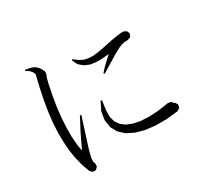

<svg xmlns="http://www.w3.org/2000/svg" viewBox="-158 -1013 1316 1239"><g transform="rotate(-30 500.0 -394.0)"><path d="M152.3 -129.9 141.6 -191.4 136.7 -257.8 135.7 -328.1 139.6 -401.4 148.4 -479.5 162.1 -561.5 179.7 -646.5 199.2 -727.5 198.2 -732.4 195.3 -741.2 190.4 -749 183.6 -757.8 175.8 -765.6 165 -774.4 152.3 -779.3 154.3 -789.1 168.9 -785.2 183.6 -783.2 198.2 -779.3 210.9 -774.4 223.6 -766.6 234.4 -757.8 244.1 -746.1 252 -733.4 256.8 -720.7 261.7 -719.7 259.8 -710.9 261.7 -703.1 253.9 -680.7 252 -679.7 240.2 -632.8 223.6 -549.8 210.9 -470.7 203.1 -396.5 199.2 -326.2V-260.7L204.1 -199.2L211.9 -153.3L265.6 -264.6L314.5 -357.4L323.2 -353.5L255.9 -142.6L248 -115.2L243.2 -92.8L239.3 -76.2V-65.4L240.2 -64.5L238.3 -56.6L244.1 -40V-16.6L227.5 1H203.1L186.5 -16.6L167 -71.3ZM878.9 -122.1 885.7 -121.1 898.4 -100.6 892.6 -77.1 872.1 -64.5 784.2 -55.7H703.1L629.9 -64.5L566.4 -82L512.7 -108.4L470.7 -146.5L445.3 -193.4L436.5 -249L446.3 -309.6L477.5 -373L486.3 -369.1L476.6 -303.7L475.6 -252L487.3 -210.9L508.8 -180.7L540 -157.2L583 -139.6L635.7 -128.9L698.2 -126L768.6 -129.9L845.7 -141.6L869.1 -136.7ZM790 -620.1 774.4 -616.2 754.9 -608.4 710 -584 586.9 -508.8 581.1 -515.6 609.4 -546.9 662.1 -596.7 673.8 -606.4 663.1 -605.5 619.1 -601.6H576.2L536.1 -607.4L498 -623L465.8 -650.4L446.3 -689.5L454.1 -694.3L484.4 -670.9L513.7 -655.3L543.9 -648.4L578.1 -646.5L614.3 -650.4L654.3 -657.2L738.3 -674.8L781.2 -681.6L797.9 -683.6L806.6 -685.5L807.6 -684.6L825.2 -685.5L847.7 -675.8L857.4 -654.3L847.7 -631.8L825.2 -623L796.9 -622.1Z"/></g></svg>

Font: Kurinto Seri
Style: Regular
Weight: 400
Designer: Kurinto was developed by Clint Goss from a range of fonts that are compatible with the SIL Open Font License Version 1.1
Foundry: Clinton F. Goss
Version: Version 2.196; July 25, 2020